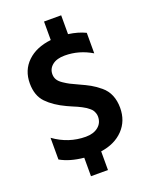

<svg xmlns="http://www.w3.org/2000/svg" viewBox="-165 -873 839 1073"><g transform="rotate(-20 255.0 -336.0)"><path d="M286 115H185V5Q102 -3 46 -35V-164Q132 -102 234 -102Q280 -102 308 -124.5Q336 -147 336 -185Q336 -196 332.5 -205.5Q329 -215 324.5 -222.5Q320 -230 310 -238Q300 -246 293 -251Q286 -256 270.5 -264Q255 -272 247 -275.5Q239 -279 219 -287.5Q199 -296 191 -300Q122 -332 81.5 -374Q41 -416 41 -489Q41 -567 93 -617Q145 -667 234 -677V-787H336V-675Q394 -667 437 -646V-524Q362 -569 277 -569Q230 -569 203.5 -548Q177 -527 177 -494Q177 -476 185.5 -461.5Q194 -447 214 -433.5Q234 -420 249.5 -412Q265 -404 296 -390Q334 -373 359 -359Q384 -345 412.5 -321.5Q441 -298 455 -264.5Q469 -231 469 -189Q469 -111 419.5 -59.5Q370 -8 286 4Z"/></g></svg>

Font: Hind Siliguri SemiBold
Style: Regular
Weight: 600
Designer: Jyotish Sonowal
Foundry: Indian Type Foundry
Version: Version 1.001;PS 1.0;hotconv 1.0.86;makeotf.lib2.5.63406; tt